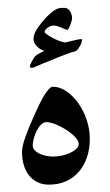

<svg xmlns="http://www.w3.org/2000/svg" viewBox="-20 -474 285 498"><path d="M212.9 -113.8Q212.9 -87.9 205.6 -66.2Q198.2 -44.4 184.6 -28.6Q170.9 -12.7 151.4 -3.9Q131.8 4.9 106.9 4.9Q89.8 4.9 76.7 -1.7Q63.5 -8.3 54.7 -19.8Q45.9 -31.2 41.5 -46.6Q37.1 -62 37.1 -80.1Q37.1 -94.2 45.7 -118.2Q54.2 -142.1 67.9 -172.9Q74.7 -188 81.3 -201.7Q87.9 -215.3 94.2 -225.8Q100.6 -236.3 106.4 -242.7Q112.3 -249 117.2 -249Q134.8 -249 151.9 -237.5Q168.9 -226.1 182.6 -207Q196.3 -188 204.6 -163.8Q212.9 -139.6 212.9 -113.8ZM184.1 -101.1Q184.1 -108.9 174.8 -118.7Q165.5 -128.4 152.3 -137Q139.2 -145.5 124.8 -151.4Q110.4 -157.2 100.1 -157.2Q93.3 -157.2 86.9 -151.1Q80.6 -145 75.7 -135.7Q70.8 -126.5 67.9 -115.7Q64.9 -105 64.9 -96.2Q64.9 -89.8 69.8 -84.5Q74.7 -79.1 82.5 -75.4Q90.3 -71.8 99.9 -69.8Q109.4 -67.9 118.2 -67.9Q127.4 -67.9 138.9 -70.1Q150.4 -72.3 160.4 -76.7Q170.4 -81.1 177.2 -87.2Q184.1 -93.3 184.1 -101.1ZM192.9 -370.6Q192.9 -369.1 191.7 -364.7Q190.4 -360.4 188 -355.7Q185.5 -351.1 182.4 -346.7Q179.2 -342.3 174.8 -340.8Q168 -339.4 150.1 -332.8Q132.3 -326.2 112.8 -317.9Q88.9 -308.6 77.4 -303.2Q65.9 -297.9 62 -297.9Q60.5 -297.9 59.1 -299.1Q57.6 -300.3 57.6 -301.8Q57.6 -303.7 59.1 -307.4Q60.5 -311 62.7 -314.9Q64.9 -318.8 67.1 -322.5Q69.3 -326.2 70.8 -327.6Q71.8 -329.1 75 -331.3Q78.1 -333.5 81.8 -335.4Q85.4 -337.4 88.9 -339.1Q92.3 -340.8 94.7 -341.8Q90.8 -343.3 85.9 -345.9Q81.1 -348.6 76.9 -352.5Q72.8 -356.4 69.8 -361.6Q66.9 -366.7 66.9 -373.5Q66.9 -385.7 77.4 -401.1Q87.9 -416.5 99.6 -428.7Q109.4 -438.5 116 -443.6Q122.6 -448.7 127.7 -450.9Q132.8 -453.1 137.2 -453.4Q141.6 -453.6 147 -453.6Q156.7 -453.6 161.9 -444.6Q167 -435.5 167 -426.8Q167 -423.8 165.5 -418.9Q164.1 -414.1 162.1 -408.9Q160.2 -403.8 158 -400.1Q155.8 -396.5 154.8 -396.5Q152.8 -396.5 148.9 -398.2Q145 -399.9 139.9 -402.1Q134.8 -404.3 129.4 -406Q124 -407.7 119.6 -407.7Q110.8 -407.7 103.3 -401.9Q95.7 -396 95.7 -390.6Q95.7 -389.2 101.3 -385Q106.9 -380.9 115 -376.5Q123 -372.1 132.3 -368.4Q141.6 -364.7 148.9 -363.8Q154.8 -365.2 161.4 -366.7Q168 -368.2 173.8 -369.6Q179.7 -371.1 184.1 -371.8Q188.5 -372.6 189.9 -372.6Q192.9 -372.6 192.9 -370.6Z"/></svg>

Font: Scheherazade Urdu
Style: Regular
Weight: 400
Designer: SIL International
Foundry: SIL International
Version: Version 1.005 (build 117/117)